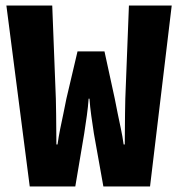

<svg xmlns="http://www.w3.org/2000/svg" viewBox="-20 -671 640 691"><path d="M87 0 3 -651H168L181 -316Q182 -289 182 -261.5Q182 -234 182.5 -206.5Q183 -179 183 -151H187Q191 -179 196.5 -206.5Q202 -234 208 -261.5Q214 -289 219 -316L259 -486H356L393 -316Q398 -290 403.5 -263Q409 -236 415 -208Q421 -180 425 -151H429Q429 -180 429.5 -208Q430 -236 430 -262.5Q430 -289 431 -316L444 -651H598L520 0H352L318 -190Q313 -222 308.5 -254.5Q304 -287 302 -316H299Q297 -287 292.5 -254.5Q288 -222 283 -190L251 0Z"/></svg>

Font: Source Code Pro ExtraBold
Style: Regular
Weight: 800
Monospace: yes
Designer: Paul D. Hunt, Teo Tuominen
Foundry: Adobe Systems Incorporated
Version: Version 1.018;hotconv 1.0.116;makeotfexe 2.5.65601